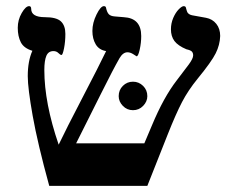

<svg xmlns="http://www.w3.org/2000/svg" viewBox="-20 -608 748 628"><path d="M700.2 -490.2Q699.2 -460.9 685.5 -433.6Q671.9 -406.2 626 -350.1Q595.7 -313 575.4 -274.2Q555.2 -235.4 528.8 -168.9L461.9 0H141.1Q103 -138.7 86.9 -229.2Q70.8 -319.8 70.8 -358.9Q70.8 -408.2 85.9 -441.9Q58.1 -450.2 48.1 -469.7Q38.1 -489.3 38.1 -517.1Q38.1 -543 51 -565.4Q64 -587.9 75.2 -587.9Q82 -587.9 82 -579.1Q82 -551.8 127 -551.8Q164.6 -551.8 179.2 -538.1Q193.8 -524.4 193.8 -497.1Q193.8 -472.2 189.5 -450.2Q185.1 -428.2 181.2 -428.2Q177.2 -428.2 170.9 -434.6Q164.6 -440.9 154.8 -440.9Q138.2 -440.9 131.6 -425.3Q125 -409.7 125 -378.9Q125 -271.5 171.9 -134.8Q196.8 -187 248 -285.2Q305.2 -395 327.1 -440.9Q303.7 -444.8 293 -463.1Q282.2 -481.4 282.2 -506.8Q282.2 -533.2 295.7 -560.5Q309.1 -587.9 319.8 -587.9Q325.7 -587.9 326.7 -583Q329.6 -568.8 335.4 -562Q341.3 -555.2 356 -554.2L384.8 -551.8Q441.9 -548.8 441.9 -490.2Q441.9 -468.3 437 -446Q432.1 -423.8 426.8 -423.8L416 -430.7Q406.2 -437 397 -437Q382.3 -437 371.1 -418Q359.4 -397.5 345.5 -370.8Q331.5 -344.2 229 -139.2H452.1L477.1 -198.2Q515.1 -289.6 558.1 -345.2Q583 -377.4 597.4 -397Q611.8 -416.5 611.8 -426.8Q611.8 -434.6 607.7 -439.2Q603.5 -443.8 589.8 -446.8Q562 -458.5 550.5 -473.9Q539.1 -489.3 539.1 -512.2Q539.1 -531.7 546.6 -549.3Q554.2 -566.9 564.5 -577.4Q574.7 -587.9 581.1 -587.9Q586.9 -587.4 587.9 -583.5L590.3 -574.7Q593.3 -561 607.9 -558.1L653.8 -549.8Q674.8 -545.9 687.5 -530Q700.2 -514.2 700.2 -490.2ZM368.2 -293.5Q368.2 -313.5 381.8 -327.1Q395.5 -340.8 415 -340.8Q434.1 -340.8 448 -327.1Q461.9 -313.5 461.9 -293.5Q461.9 -275.9 448.2 -261.7Q434.6 -247.6 415 -247.6Q395.5 -247.6 381.8 -261.7Q368.2 -275.9 368.2 -293.5Z"/></svg>

Font: Liberation Serif
Style: Bold
Weight: 700
Designer: Steve Matteson
Foundry: Ascender Corporation
Version: Version 2.1.5